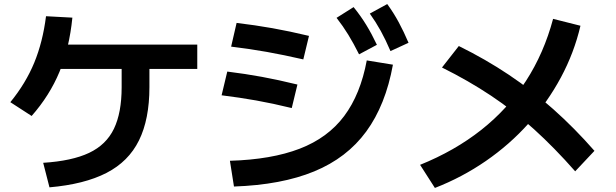

<svg xmlns="http://www.w3.org/2000/svg" viewBox="-20 -875 3040 947"><path d="M193 -72Q335 -81 419.5 -121Q504 -161 542 -240Q580 -319 580 -445V-599H717V-445Q717 -287 665.5 -182.5Q614 -78 505 -22Q396 34 224 49ZM31 -371Q107 -464 149 -566Q191 -668 207 -795L337 -788Q322 -638 273.5 -521Q225 -404 136 -303ZM225 -535V-655H953V-535Z M1114 -82Q1319 -88 1458 -141.5Q1597 -195 1677.5 -302.5Q1758 -410 1789 -577L1918 -556Q1882 -357 1786.5 -226.5Q1691 -96 1529.5 -29.5Q1368 37 1134 45ZM1419 -342Q1325 -365 1243.5 -379.5Q1162 -394 1073 -405L1101 -522Q1190 -511 1271.5 -496Q1353 -481 1447 -458ZM1476 -582Q1380 -604 1296 -619Q1212 -634 1120 -645L1147 -762Q1239 -751 1323.5 -736Q1408 -721 1504 -698ZM1751 -607Q1724 -661 1698 -703.5Q1672 -746 1640 -787L1724 -840Q1759 -797 1786.5 -752Q1814 -707 1839 -654ZM1906 -623Q1882 -679 1858 -722.5Q1834 -766 1804 -808L1890 -855Q1922 -811 1947 -764.5Q1972 -718 1995 -664Z M2052 -62Q2223 -131 2354 -234.5Q2485 -338 2574 -475.5Q2663 -613 2708 -782L2843 -748Q2812 -615 2746.5 -493Q2681 -371 2587.5 -266.5Q2494 -162 2376.5 -81Q2259 0 2125 52ZM2817 -30Q2715 -146 2614 -237.5Q2513 -329 2402 -403Q2291 -477 2160 -542L2243 -648Q2375 -583 2490 -506Q2605 -429 2709.5 -336Q2814 -243 2912 -131Z"/></svg>

Font: M PLUS 1 Code
Style: Bold
Weight: 700
Designer: Coji Morishita
Foundry: UNDERFOREST DESIGN
Version: Version 1.002